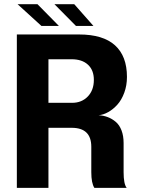

<svg xmlns="http://www.w3.org/2000/svg" viewBox="-20 -903 677 923"><path d="M429.2 -778.3H345.2L241.7 -882.8H336.9ZM263.2 -778.3H179.2L64.5 -882.8H160.2ZM61 0V-737.3H359.9Q475.1 -737.3 532.7 -685.3Q590.3 -633.3 590.3 -533.2Q590.3 -492.2 577.4 -457.3Q564.5 -422.4 544.2 -399.9Q523.9 -377.4 500.5 -364.3Q477.1 -351.1 454.1 -349.1Q478 -347.7 498.5 -339.8Q519 -332 536.6 -317.1Q554.2 -302.2 564.2 -276.1Q574.2 -250 574.2 -215.3V-75.2Q574.2 -18.6 588.9 0H433.6Q418.9 -22.9 418.9 -75.2V-197.3Q418.9 -288.6 324.7 -288.6H212.9V0ZM323.7 -618.2H212.9V-408.7H326.7Q372.6 -408.7 401.9 -439Q431.2 -469.2 431.2 -519Q431.2 -565.9 402.8 -592Q374.5 -618.2 323.7 -618.2Z"/></svg>

Font: Epilogue
Style: Bold
Weight: 700
Designer: Tyler Finck
Foundry: Etcetera Type Co
Version: Version 2.112